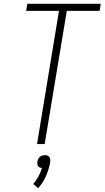

<svg xmlns="http://www.w3.org/2000/svg" viewBox="-20 -755 548 1006"><path d="M174 0 289 -698H117L123 -735H508L502 -698H330L214 0ZM180 231 154 209Q170 191 181.5 169.5Q193 148 200 125Q194 125 188.5 122.5Q183 120 179.5 115Q176 110 175.5 104Q175 98 176 92Q177 85 180 78.5Q183 72 188.5 67Q194 62 201 60Q208 58 215 58Q222 58 228 60Q234 62 238 67Q242 72 243 78.5Q244 85 243 92V94L241 105Q234 139 219 171.5Q204 204 180 231Z"/></svg>

Font: Iosevka Curly XLtObl
Style: Regular
Weight: 200
Italic angle: -9°
Monospace: yes
Designer: Belleve Invis
Foundry: Belleve Invis
Version: Version 11.1.0; ttfautohint (v1.8.3)